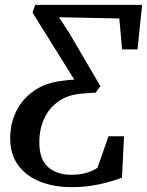

<svg xmlns="http://www.w3.org/2000/svg" viewBox="-20 -763 606 791"><path d="M274 8Q202.5 8 145.2 -14.8Q88 -37.5 55 -82.2Q22 -127 22 -193Q22 -254.5 47.2 -305.2Q72.5 -356 120.5 -389.2Q168.5 -422.5 236.5 -430Q251.5 -432.5 263.8 -433.5Q276 -434.5 286 -435L114 -711L125 -743H565.5L546.5 -559.5H483L471.5 -687L223 -692L266 -626L393.5 -408L374 -381Q363.5 -381 351.2 -380.2Q339 -379.5 320 -377.5Q263 -374 223.2 -347Q183.5 -320 162.8 -276Q142 -232 142 -176Q142 -107 177.8 -75Q213.5 -43 274.5 -43Q309 -43 335.5 -50.8Q362 -58.5 381.5 -71.5L427 -201.5H491L482.5 -31Q455 -20.5 421.5 -11.5Q388 -2.5 351 2.8Q314 8 274 8Z"/></svg>

Font: Merriweather 36pt Medium
Style: Italic
Weight: 500
Italic angle: -7.8°
Version: Version 2.101